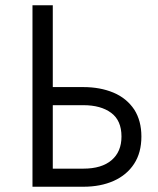

<svg xmlns="http://www.w3.org/2000/svg" viewBox="-20 -710 601 730"><path d="M296.9 0H103.5V-689.9H180.7V-378.9H296.9Q360.8 -378.9 411.1 -357.9Q461.4 -336.9 490.7 -293Q517.6 -250.5 517.6 -190.9Q517.6 -129.4 489.7 -86.9Q461.9 -44.4 412.1 -22.2Q362.3 0 296.9 0ZM296.9 -68.8Q366.7 -68.8 404.3 -101.1Q441.9 -133.3 441.9 -190.9Q441.9 -252 402.6 -281Q363.3 -310.1 296.9 -310.1H180.7V-68.8Z"/></svg>

Font: Acari Sans
Style: Regular
Weight: 400
Designer: Alfredo Marco Pradil and Stefan Peev
Foundry: Hanken Design Co.
Version: Version 1.045;February 4, 2021;FontCreator 13.0.0.2655 64-bi